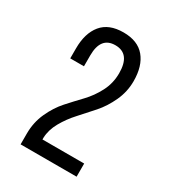

<svg xmlns="http://www.w3.org/2000/svg" viewBox="-121 -867 518 582"><g transform="rotate(30 137.5 -576.0)"><path d="M142 -801Q192 -801 217 -771Q242 -741 242 -688Q242 -651 226.5 -617.5Q211 -584 189 -559Q167 -534 145 -510Q123 -486 107.5 -458.5Q92 -431 91 -403V-397H237V-351H41V-389Q41 -428 56.5 -462Q72 -496 94 -520.5Q116 -545 138.5 -568.5Q161 -592 176.5 -622Q192 -652 192 -687Q192 -755 140 -755Q89 -755 89 -690V-652H41V-687Q41 -740 66 -770.5Q91 -801 142 -801Z"/></g></svg>

Font: TypoPRO Bebas Neue
Style: Regular
Weight: 400
Designer: Ryoichi Tsunekawa
Foundry: Ryoichi Tsunekawa
Version: Version 001.003